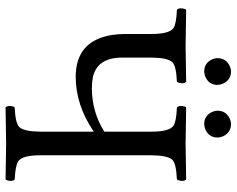

<svg xmlns="http://www.w3.org/2000/svg" viewBox="-100 -748 850 690"><g transform="rotate(90 325.0 -403.0)"><path d="M377.9 -759.8Q377.9 -790 406.2 -803.7Q416.5 -808.1 425.8 -808.1Q456.1 -808.1 469.7 -779.8Q474.1 -769.5 474.1 -759.8Q474.1 -729.5 445.8 -716.3Q435.5 -711.9 425.8 -711.9Q395.5 -711.9 382.3 -740.2Q377.9 -750 377.9 -759.8ZM189 -759.8Q189 -790 217.3 -803.7Q227.5 -808.1 236.8 -808.1Q267.1 -808.1 280.3 -779.8Q284.7 -769.5 285.2 -759.8Q285.2 -729.5 256.8 -716.3Q246.6 -711.9 236.8 -711.9Q206.5 -711.9 193.4 -740.2Q189 -750 189 -759.8ZM102.1 -522.9Q102.1 -586.9 80.6 -601.6Q64.5 -611.8 15.1 -613.8Q6.3 -622.6 12.2 -641.6Q13.7 -645.5 15.1 -647Q115.7 -645 144 -645Q177.7 -645 273.9 -647Q282.7 -638.2 276.9 -619.6Q275.4 -615.7 273.9 -613.8Q216.8 -611.3 203.1 -597.2Q187.5 -579.6 187 -522.9V-417Q187 -326.7 258.8 -311.5Q276.9 -308.1 298.8 -308.1Q384.3 -309.1 453.1 -353V-522.9Q453.1 -586.9 431.6 -601.6Q415.5 -611.8 366.2 -613.8Q357.4 -622.6 362.8 -641.6Q364.3 -645.5 366.2 -647Q466.8 -645 495.1 -645Q528.8 -645 625 -647Q633.8 -638.2 627.9 -619.6Q626.5 -615.7 625 -613.8Q567.9 -611.3 554.2 -597.2Q538.6 -579.6 538.1 -522.9V-122.1Q538.1 -58.1 559.6 -43.5Q575.7 -33.2 625 -30.8Q633.8 -22 627.9 -3.4Q626.5 0.5 625 2Q524.4 0 496.1 0Q462.4 0 366.2 2Q357.4 -6.8 362.8 -25.4Q364.3 -29.3 366.2 -30.8Q423.3 -33.2 437 -47.9Q452.6 -65.4 453.1 -122.1V-314.9Q358.4 -250.5 256.8 -250Q127.4 -250 106 -378.4Q102.1 -401.9 102.1 -428.2Z"/></g></svg>

Font: Linux Libertine Display O
Style: Regular
Weight: 400
Designer: Philipp H. Poll
Foundry: Philipp H. Poll
Version: Version 5.0.9